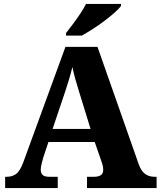

<svg xmlns="http://www.w3.org/2000/svg" viewBox="-20 -951 812 971"><path d="M6 0V-57H15Q41 -57 60.5 -70.5Q80 -84 97 -128L311 -714H473L681 -122Q693 -87 713 -72Q733 -57 761 -57H772V0H420V-57H457Q476 -57 489 -64.5Q502 -72 502 -92Q502 -105 498.5 -118Q495 -131 492 -138L459 -233H225L199 -155Q196 -143 191 -124.5Q186 -106 186 -93Q186 -76 195.5 -66.5Q205 -57 228 -57H272V0ZM246 -299H438L380 -487Q371 -516 362 -547.5Q353 -579 346 -612Q338 -579 329 -549Q320 -519 310 -489ZM314 -784Q329 -803 348.5 -829Q368 -855 386 -882Q404 -909 415 -931H592V-921Q583 -908 560.5 -888Q538 -868 509 -846Q480 -824 449.5 -804.5Q419 -785 394 -771H314Z"/></svg>

Font: Noto Serif ExtraBold
Style: Regular
Weight: 800
Designer: Monotype Design Team
Foundry: Monotype Imaging Inc.
Version: Version 2.014